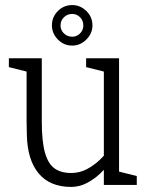

<svg xmlns="http://www.w3.org/2000/svg" viewBox="-20 -730 575 758"><path d="M85 -250H145Q145 -172 157.5 -127.5Q170 -83 195.5 -65Q221 -47 261 -47V8Q177 8 132.5 -45.5Q88 -99 86 -198ZM450 -140 390 -60V-500H450ZM145 -250H85V-500H145ZM390 -65 450 -140V0H390ZM418 -150 450 -140Q450 -140 441 -125Q432 -110 415 -88Q398 -66 374.5 -44Q351 -22 322 -7Q293 8 260 8V-47Q295 -47 323.5 -62.5Q352 -78 373.5 -98.5Q395 -119 406.5 -134.5Q418 -150 418 -150ZM440 0V-55L520 -35V0ZM95 -445 15 -465V-500H95ZM400 -445 320 -465V-500H400ZM185 -630Q185 -663 208.5 -686.5Q232 -710 265 -710Q297 -710 321 -686.5Q345 -663 345 -630Q345 -598 321 -574Q297 -550 265 -550Q232 -550 208.5 -574Q185 -598 185 -630ZM219 -629Q219 -611 232.5 -598Q246 -585 265 -585Q283 -585 296 -598Q309 -611 309 -629Q309 -649 296 -662Q283 -675 265 -675Q246 -675 232.5 -662Q219 -649 219 -629Z"/></svg>

Font: Epunda Slab Light
Style: Regular
Weight: 300
Designer: Simon Atzbach
Foundry: typofactur
Version: Version 1.102